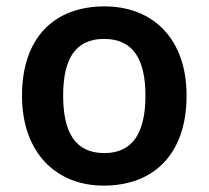

<svg xmlns="http://www.w3.org/2000/svg" viewBox="-20 -572 654 602"><path d="M565 -272C565 -452 458 -552 308 -552C148 -552 49 -452 49 -272C49 -92 157 10 305 10C465 10 565 -92 565 -272ZM178 -272C178 -387 216 -450 306 -450C397 -450 436 -387 436 -272C436 -157 397 -92 307 -92C216 -92 178 -157 178 -272Z"/></svg>

Font: Noto Sans Bengali SemiBold
Style: Regular
Weight: 600
Designer: Jelle Bosma - Monotype Design Team
Foundry: Monotype Imaging Inc.
Version: Version 2.003